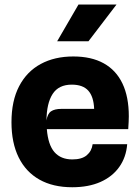

<svg xmlns="http://www.w3.org/2000/svg" viewBox="-20 -800 601 828"><path d="M291.5 7.5Q208.5 7.5 150 -25.5Q91.5 -58.5 60.5 -121.2Q29.5 -184 29.5 -273Q29.5 -365 62.5 -428.2Q95.5 -491.5 155.5 -524Q215.5 -556.5 296 -556.5Q374 -556.5 427.2 -527Q480.5 -497.5 508 -440Q535.5 -382.5 535.5 -298.5Q535.5 -288 534.8 -274.2Q534 -260.5 533 -243H182Q187.5 -175 215 -143.8Q242.5 -112.5 292 -112.5Q333 -112.5 354.2 -130.5Q375.5 -148.5 379.5 -178H528.5Q524 -121.5 494.2 -79.8Q464.5 -38 413 -15.2Q361.5 7.5 291.5 7.5ZM245.5 -330.5H386Q384 -383 360.8 -409Q337.5 -435 289.5 -435Q233 -435 207 -394.8Q181 -354.5 180.5 -280.5Q184.5 -309 200 -319.8Q215.5 -330.5 245.5 -330.5ZM226.5 -622 318.5 -780.5H482.5L361.5 -622Z"/></svg>

Font: Spline Sans
Style: Regular
Weight: 400
Designer: Eben Sorkin, Mirko Velimirovic
Foundry: Sorkin Type
Version: Version 1.001